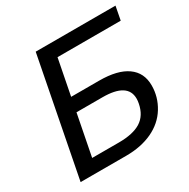

<svg xmlns="http://www.w3.org/2000/svg" viewBox="-151 -796 918 934"><g transform="rotate(-30 308.5 -329.5)"><path d="M296.9 0H40.5L168.5 -658.7H616.7L602.1 -582.5H247.1L208 -382.3H365.2Q468.3 -382.3 521.7 -344.2Q575.2 -306.2 575.2 -234.9Q575.2 -170.4 541 -114.7Q506.8 -59.1 443.6 -29.5Q380.4 0 296.9 0ZM479.5 -215.8Q479.5 -304.2 338.9 -304.2H192.9L147.9 -73.7H297.9Q377.9 -73.7 421.4 -101.1Q464.8 -128.4 476.6 -189Q479.5 -203.6 479.5 -215.8Z"/></g></svg>

Font: Liberation Mono
Style: Italic
Weight: 400
Italic angle: -12°
Monospace: yes
Designer: Steve Matteson
Foundry: Ascender Corporation
Version: Version 2.1.5